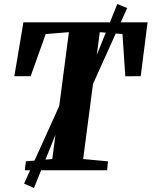

<svg xmlns="http://www.w3.org/2000/svg" viewBox="-20 -855 761 964"><path d="M104.5 0 110 -45 242.5 -56.5 326 -693.5 209.5 -684 134 -472.5H52L97.5 -743H721L686.5 -472.5L609 -472L595 -684L481 -693.5L397.5 -56.5L522 -45L518 0ZM101 67 306.5 -387 399 -413 569 -835 618.5 -814.5 431 -398 337.5 -373.5 150.5 89Z"/></svg>

Font: Merriweather 48pt ExtraBold
Style: Italic
Weight: 800
Italic angle: -7.8°
Version: Version 2.101